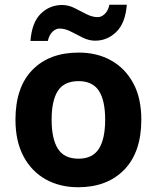

<svg xmlns="http://www.w3.org/2000/svg" viewBox="-20 -777 659 807"><path d="M574 -274Q574 -138 502.5 -64Q431 10 308 10Q232 10 172.5 -23Q113 -56 79 -119.5Q45 -183 45 -274Q45 -410 116 -483Q187 -556 311 -556Q388 -556 447 -523Q506 -490 540 -427.5Q574 -365 574 -274ZM197 -274Q197 -193 223.5 -151.5Q250 -110 310 -110Q369 -110 395.5 -151.5Q422 -193 422 -274Q422 -355 395.5 -395.5Q369 -436 310 -436Q250 -436 223.5 -395.5Q197 -355 197 -274ZM108 -605Q114 -683 151.5 -719.5Q189 -756 241 -756Q268 -756 293.5 -743Q319 -730 343.5 -717.5Q368 -705 391 -705Q406 -705 420 -718Q434 -731 440 -757H513Q507 -680 469 -643Q431 -606 380 -606Q354 -606 328.5 -618.5Q303 -631 278.5 -644Q254 -657 230 -657Q215 -657 201 -644Q187 -631 181 -605Z"/></svg>

Font: Noto Sans Sora Sompeng
Style: Bold
Weight: 700
Designer: Monotype Design Team. David Williams.
Foundry: Monotype Imaging Inc.
Version: Version 2.101